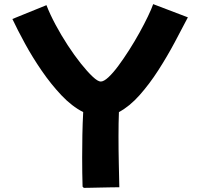

<svg xmlns="http://www.w3.org/2000/svg" viewBox="-20 -839 969 930"><path d="M380 65Q379 33 378.5 -2Q378 -37 378 -77Q378 -129 379 -185Q380 -241 383 -296Q328 -324 277.5 -377.5Q227 -431 182 -496.5Q137 -562 101 -628Q65 -694 40 -747L205 -814Q222 -770 249 -719.5Q276 -669 308 -620Q340 -571 371.5 -531.5Q403 -492 428.5 -468Q454 -444 468 -444Q483 -444 505.5 -465Q528 -486 553.5 -520.5Q579 -555 605.5 -596.5Q632 -638 655.5 -680.5Q679 -723 696.5 -759.5Q714 -796 722 -819L890 -755Q862 -701 826 -633.5Q790 -566 747 -499Q704 -432 656 -378Q608 -324 556 -296Q554 -246 554 -178Q554 -111 555.5 -45Q557 21 558 68Q540 68 515 68.5Q490 69 464 69.5Q438 70 416.5 70.5Q395 71 386 71Z"/></svg>

Font: Mochiy Pop One
Style: Regular
Weight: 400
Designer: FONTDASU
Foundry: FONTDASU / Google Inc. / Adobe
Version: Version 2.000